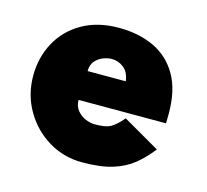

<svg xmlns="http://www.w3.org/2000/svg" viewBox="-72 -504 646 598"><g transform="rotate(15 251.0 -205.0)"><path d="M239 12Q179.5 12 130.2 -17.8Q81 -47.5 51.8 -98Q22.5 -148.5 22.5 -209.5Q22.5 -268.5 48.8 -317Q75 -365.5 124.5 -394Q174 -422.5 243 -422.5Q306.5 -422.5 355.8 -399.5Q405 -376.5 433 -328.2Q461 -280 461 -204.5L460.5 -173H178.5Q178.5 -153 189.5 -139.5Q200.5 -126 216.2 -119.2Q232 -112.5 247 -112.5Q281.5 -112.5 297.2 -121Q313 -129.5 335.5 -155.5L454 -87Q430 -56 402.8 -34Q375.5 -12 337 0Q298.5 12 239 12ZM305.5 -267Q302 -295.5 284.8 -309.2Q267.5 -323 246 -323Q233.5 -323 218.8 -317.5Q204 -312 193.2 -299.8Q182.5 -287.5 182.5 -267Z"/></g></svg>

Font: Lucymar Sans ExtraBold
Style: Regular
Weight: 800
Foundry: The League of Moveable Type (original font) / Main changes by Cristiano Sobral with portions from Mirco Monsees
Version: Version 2.001;August 30, 2020;FontCreator 13.0.0.2681 64-bit